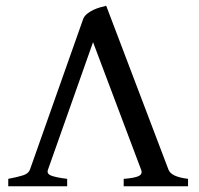

<svg xmlns="http://www.w3.org/2000/svg" viewBox="-20 -650 695 670"><path d="M8.8 -25.9Q42 -32.2 60.8 -38.3Q79.6 -44.4 84.5 -58.1L270 -583Q273.9 -593.8 283.9 -601.8Q293.9 -609.9 305.9 -615.5Q317.9 -621.1 330.1 -624.5Q342.3 -627.9 350.6 -629.9L567.9 -58.1Q572.8 -45.4 589.1 -37.6Q605.5 -29.8 636.2 -25.9V0H411.6V-25.9Q450.7 -28.8 464.4 -35.9Q478 -43 472.7 -57.1L304.7 -502.9L147.5 -58.1Q142.1 -43.9 158.2 -37.4Q174.3 -30.8 214.4 -25.9V0H8.8Z"/></svg>

Font: Gentium Book Basic
Style: Regular
Weight: 400
Designer: J. Victor Gaultney and Annie Olsen
Foundry: SIL International
Version: Version 1.102; 2013; Maintenance release